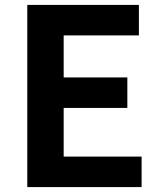

<svg xmlns="http://www.w3.org/2000/svg" viewBox="-20 -761 655 781"><path d="M91 0V-741H545V-617H239V-446H498V-322H239V-124H556V0Z"/></svg>

Font: Source Han Sans TC
Style: Bold
Weight: 700
Designer: Ryoko NISHIZUKA Ë•øÂ°öÊ∂ºÂ≠ê (kana, bopomofo & ideographs); Paul D. Hunt (Latin, Greek & Cyrillic); Sandoll Communicatio
Foundry: Adobe
Version: Version 2.004;hotconv 1.0.118;makeotfexe 2.5.65603